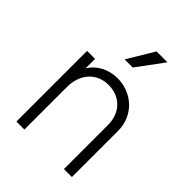

<svg xmlns="http://www.w3.org/2000/svg" viewBox="-224 -905 1020 1020"><g transform="rotate(45 286.0 -395.0)"><path d="M83 0H143V-320C143 -416 201 -484 292 -484C377 -484 440 -426 440 -330V0H500V-347C500 -462 410 -543 301 -543C232 -543 174 -511 143 -460V-531H83ZM256 -640H317L428 -790H346Z"/></g></svg>

Font: Mluvka Light
Style: Regular
Weight: 300
Designer: Modified by Jiří Krblich, Original typeface by Gumpita Rahayu
Foundry: Gumpita Rahayu & Jiří Krblich
Version: Version 2.000;Glyphs 3.1.1 (3134)